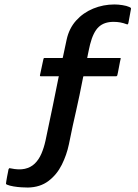

<svg xmlns="http://www.w3.org/2000/svg" viewBox="-20 -732 621 861"><path d="M105 109Q94 109 76.5 108Q59 107 41 104Q23 101 11 96Q6 94 7 90Q7 88 8.5 79Q10 70 12 59Q14 48 16 39Q18 30 18 28Q19 26 20.5 23.5Q22 21 28 23Q65 31 91.5 25Q118 19 136 1.5Q154 -16 165.5 -42.5Q177 -69 184 -101Q202 -186 217 -258.5Q232 -331 243 -387Q243 -387 243.5 -388Q244 -389 244 -390Q224 -390 203 -390Q182 -390 162 -390Q160 -390 159.5 -392Q159 -394 159 -394Q160 -397 162 -407.5Q164 -418 167 -431Q170 -444 172 -454.5Q174 -465 175 -468Q175 -468 176 -470Q177 -472 179 -472Q199 -472 220 -472Q241 -472 261 -472Q262 -474 262 -476Q262 -478 263 -480Q267 -499 271 -517.5Q275 -536 279 -555Q290 -605 321.5 -640Q353 -675 398 -693.5Q443 -712 493 -712Q510 -712 529 -709Q548 -706 559 -701Q566 -698 567 -696Q568 -694 567 -690L556 -630Q555 -626 554 -624Q553 -622 549 -623Q533 -629 519 -631.5Q505 -634 489 -634Q447 -634 422.5 -611Q398 -588 384 -533Q381 -519 379 -511Q377 -503 375.5 -494.5Q374 -486 371 -472Q373 -472 375.5 -472Q378 -472 380 -472Q407 -472 427.5 -472Q448 -472 469 -472Q490 -472 517 -472Q523 -472 521 -468Q520 -465 518 -454.5Q516 -444 513.5 -431Q511 -418 509 -407.5Q507 -397 506 -394Q506 -394 504.5 -392Q503 -390 501 -390Q473 -390 451 -390Q429 -390 407 -390Q385 -390 356 -390Q353 -390 353 -387Q344 -341 336.5 -305Q329 -269 321.5 -236Q314 -203 306 -167Q298 -131 289 -85Q279 -37 257 7Q235 51 197.5 79.5Q160 108 105 109Z"/></svg>

Font: Glory Thin SemiBold
Style: Regular
Weight: 600
Version: Version 1.011